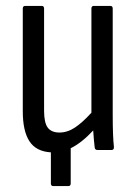

<svg xmlns="http://www.w3.org/2000/svg" viewBox="-20 -507 458 649"><path d="M160 122Q152 122 152 113V8Q102 5 79.5 -29.5Q57 -64 57 -131V-478Q57 -487 65 -487H121Q129 -487 129 -478V-133Q129 -92 141.5 -75.5Q154 -59 181 -59Q208 -59 233.5 -76Q259 -93 289 -126V-478Q289 -487 297 -487H353Q361 -487 361 -478V-121Q361 -83 362 -56Q363 -29 365 -11Q366 0 357 0H309Q301 0 300 -9Q297 -35 295 -66Q256 -24 219 -6V113Q219 122 211 122Z"/></svg>

Font: Sofia Sans Cond
Style: Regular
Weight: 400
Width: 3
Designer: Botio Nikoltchev, Ani Petrova
Foundry: lettersoup
Version: Version 4.100; ttfautohint (v1.8.3)